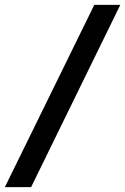

<svg xmlns="http://www.w3.org/2000/svg" viewBox="-87 -740 515 790"><path d="M-67 30 301 -720H408L41 30Z"/></svg>

Font: Radio Canada Condensed Medium
Style: Italic
Weight: 500
Width: 3
Italic angle: -12°
Designer: Charles Daoud, Etienne Aubert Bonn, Alexandre Saumier Demers, Jacques Le Bailly
Foundry: Radio-Canada
Version: Version 2.104; ttfautohint (v1.8.4.7-5d5b);gftools[0.9.28.de